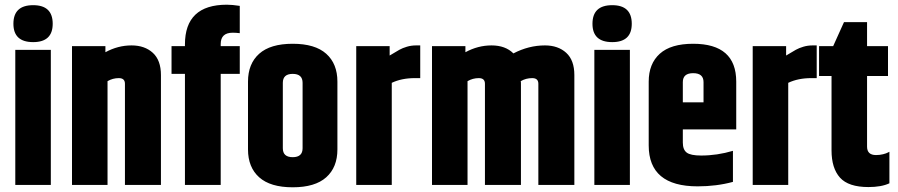

<svg xmlns="http://www.w3.org/2000/svg" viewBox="-20 -786 3815 816"><path d="M45 -574H196V0H45ZM37 -685Q37 -764 121 -764Q204 -764 204 -685Q204 -607 121 -607Q37 -607 37 -685Z M428 -564Q481 -593 539 -593Q595 -593 629.5 -561.5Q664 -530 664 -467V0H511V-430Q511 -454 485 -454Q459 -454 437 -441V0H286V-590H428Z M766 -597Q766 -766 944 -766Q967 -766 999 -761V-645Q983 -647 969 -647Q918 -647 918 -599V-590H999V-472H918V0H766V-472H709V-590H766Z M1034 -439Q1034 -515 1081.5 -557.5Q1129 -600 1224 -600Q1319 -600 1366.5 -557.5Q1414 -515 1414 -439V-151Q1414 -75 1366.5 -32.5Q1319 10 1224 10Q1129 10 1081.5 -32.5Q1034 -75 1034 -151ZM1266 -434Q1266 -472 1224 -472Q1182 -472 1182 -434V-156Q1182 -118 1224 -118Q1266 -118 1266 -156Z M1749 -593H1766V-454H1743Q1687 -454 1645 -434V0H1494V-590H1636V-550Q1664 -567 1677.5 -574.5Q1691 -582 1709.5 -587.5Q1728 -593 1749 -593Z M2162 -559Q2227 -593 2296 -593Q2352 -593 2386.5 -561.5Q2421 -530 2421 -467V0H2268V-430Q2268 -454 2242 -454Q2215 -454 2193 -441Q2194 -439 2194 -431V0H2041V-430Q2041 -454 2015 -454Q1989 -454 1967 -441V0H1816V-590H1958V-564Q2011 -593 2069 -593Q2128 -593 2162 -559Z M2506 -574H2657V0H2506ZM2498 -685Q2498 -764 2582 -764Q2665 -764 2665 -685Q2665 -607 2582 -607Q2498 -607 2498 -685Z M2882 -351H2970V-437Q2970 -475 2926 -475Q2882 -475 2882 -437ZM2737 -168V-439Q2737 -515 2784 -557.5Q2831 -600 2926 -600Q3109 -600 3109 -439V-236H2882V-180Q2882 -150 2898.5 -137.5Q2915 -125 2960 -125Q3028 -125 3095 -145V-13Q3025 6 2945 6Q2737 6 2737 -168Z M3434 -593H3451V-454H3428Q3372 -454 3330 -434V0H3179V-590H3321V-550Q3349 -567 3362.5 -574.5Q3376 -582 3394.5 -587.5Q3413 -593 3434 -593Z M3567 -692H3665V-590H3754V-463H3665V-163Q3665 -127 3703 -127Q3719 -127 3733 -130.5Q3747 -134 3754 -138L3760 -141V-7Q3726 9 3671 9Q3586 9 3550 -31Q3514 -71 3514 -147V-463H3461V-590H3521Z"/></svg>

Font: Khand Black
Style: Regular
Weight: 900
Designer: Sanchit Sawaria and Jyotish Sonowal (Devanagari), Satya Rajpurohit (Latin)
Foundry: Indian Type Foundry
Version: Version 2.000;PS 1.0;hotconv 1.0.79;makeotf.lib2.5.61930